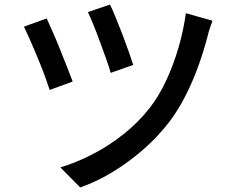

<svg xmlns="http://www.w3.org/2000/svg" viewBox="-20 -784 1040 843"><path d="M463 -764Q472 -746 486.5 -711Q501 -676 516.5 -635.5Q532 -595 545 -558Q558 -521 565 -499L466 -464Q460 -487 447 -523Q434 -559 419.5 -599Q405 -639 390.5 -674.5Q376 -710 366 -731ZM913 -693Q907 -678 901 -659.5Q895 -641 892 -627Q877 -568 853.5 -501.5Q830 -435 798 -370.5Q766 -306 725 -251Q673 -183 608.5 -127Q544 -71 474 -28.5Q404 14 332 39L245 -49Q315 -70 386 -106.5Q457 -143 522.5 -195Q588 -247 638 -311Q677 -361 709 -429Q741 -497 763.5 -574Q786 -651 796 -726ZM185 -703Q195 -681 211 -645Q227 -609 243.5 -567.5Q260 -526 275 -488.5Q290 -451 299 -426L198 -389Q192 -408 181.5 -437.5Q171 -467 157.5 -500.5Q144 -534 130 -567Q116 -600 104 -626.5Q92 -653 85 -667Z"/></svg>

Font: Noto Sans SC Thin Medium
Style: Regular
Weight: 500
Version: Version 2.004-H2;hotconv 1.0.118;makeotfexe 2.5.65603